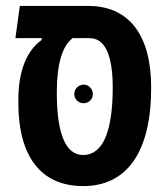

<svg xmlns="http://www.w3.org/2000/svg" viewBox="-20 -620 563 649"><path d="M261 9C410 9 491 -107 491 -324C491 -503 415 -600 278 -600H47L32 -491H121V-485C70 -449 42 -379 42 -283V-273C42 -89 120 9 261 9ZM172 -307C172 -401 190 -463 223 -489L224 -491H283C335 -491 361 -434 361 -324C361 -174 327 -96 261 -96C202 -96 172 -168 172 -307ZM263 -271C280 -271 294 -285 294 -302C294 -319 280 -334 263 -334C245 -334 231 -319 231 -302C231 -285 245 -271 263 -271Z"/></svg>

Font: Noto Sans Hebrew ExtraCondensed SemiBold
Style: Regular
Weight: 600
Width: 2
Designer: Ben Nathan
Foundry: Google LLC
Version: Version 3.001